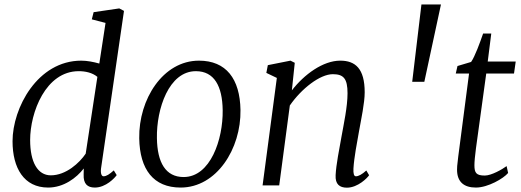

<svg xmlns="http://www.w3.org/2000/svg" viewBox="-20 -844 2372 874"><path d="M199.2 9.8C270 9.8 328.1 -34.2 361.3 -77.1C360.8 -67.9 360.8 -50.3 360.8 -49.8C358.9 -6.8 378.4 9.8 411.6 9.8C462.4 9.8 502.9 -34.7 511.2 -46.9L498 -68.4C478.5 -50.8 464.4 -41.5 451.2 -41.5C442.9 -41.5 437 -53.2 439.9 -77.1L544.4 -794.4L522.9 -805.7L406.2 -788.6L397.9 -755.9L460.4 -739.7L432.1 -554.7C406.7 -562 376.5 -567.9 350.1 -567.9C150.4 -567.9 37.1 -352.1 37.1 -201.2C37.1 -79.1 88.9 9.8 199.2 9.8ZM211.4 -45.9C151.4 -45.9 117.2 -106 117.2 -206.5C117.2 -332.5 188 -520 338.4 -520C368.7 -520 400.4 -513.2 423.3 -494.1L370.1 -144.5C342.3 -103 280.8 -45.9 211.4 -45.9Z M613.8 -214.4C616.2 -72.3 678.7 9.8 802.2 9.8C966.3 9.8 1077.6 -167 1074.7 -343.3C1072.3 -485.4 1009.3 -567.9 885.7 -567.9C721.7 -567.9 610.8 -391.6 613.8 -214.4ZM815.9 -38.1C734.4 -38.1 695.8 -103.5 694.3 -215.3C691.9 -348.1 748.5 -520 871.6 -520C955.1 -520 992.2 -452.1 993.7 -342.3C995.6 -209.5 938 -38.1 815.9 -38.1Z M1175.3 0H1251L1299.3 -363.8C1352.1 -440.4 1436.5 -506.3 1495.1 -506.3C1543.9 -506.3 1562 -486.3 1562 -419.4C1562 -358.4 1544.9 -280.3 1534.7 -223.1C1524.9 -168.5 1509.8 -92.8 1507.8 -46.9C1505.4 -5.4 1525.9 10.3 1559.1 10.3C1609.4 10.3 1652.8 -34.7 1660.2 -46.4L1647.5 -67.9C1627.4 -49.8 1611.8 -41.5 1600.1 -41.5C1590.8 -41.5 1587.9 -54.7 1588.9 -76.7C1591.8 -127 1605.5 -196.8 1614.3 -246.6C1624 -301.3 1640.1 -375 1640.1 -423.8C1640.1 -531.7 1597.7 -567.9 1528.8 -567.9C1450.2 -567.9 1364.3 -504.9 1308.6 -432.6L1321.8 -558.1L1302.2 -567.9L1199.2 -547.4L1192.4 -512.2L1240.2 -489.3Z M1856.4 -471.7H1911.6L1987.3 -823.7H1898.4Z M2060.5 -71.8C2060.5 -14.6 2093.3 9.8 2146.5 9.8C2201.2 9.8 2272.5 -31.7 2293 -56.6L2286.1 -87.9C2266.6 -73.2 2216.8 -44.9 2187 -44.9C2148.4 -44.9 2139.6 -56.6 2139.6 -91.8C2139.6 -107.9 2142.1 -134.3 2146.5 -168L2193.4 -509.3H2319.8L2327.6 -564H2200.2L2216.3 -691.4H2179.2C2165 -650.4 2141.6 -585.9 2124.5 -562L2062.5 -543.5L2054.7 -509.3H2115.2L2065.9 -130.9C2060.5 -89.8 2060.5 -78.6 2060.5 -71.8Z"/></svg>

Font: Merriweather
Style: Light Italic
Weight: 300
Italic angle: -7.5°
Designer: Eben Sorkin
Foundry: Eben Sorkin
Version: Version 1.001